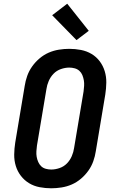

<svg xmlns="http://www.w3.org/2000/svg" viewBox="-20 -1006 640 1034"><path d="M256 8Q224 8 193 2Q162 -4 136.5 -19.5Q111 -35 92.5 -59Q74 -83 65 -112.5Q56 -142 56.5 -174Q57 -206 62 -238L113 -543Q117 -570 126.5 -597Q136 -624 153 -648Q170 -672 193 -691.5Q216 -711 242.5 -722.5Q269 -734 297.5 -738.5Q326 -743 353 -743Q385 -743 416 -737Q447 -731 473 -715.5Q499 -700 517 -676Q535 -652 544 -622.5Q553 -593 552.5 -561Q552 -529 547 -497L496 -192Q492 -165 482.5 -138Q473 -111 456 -87Q439 -63 416 -43.5Q393 -24 366.5 -12.5Q340 -1 311.5 3.5Q283 8 256 8ZM256 -93Q278 -93 301 -101Q324 -109 340.5 -126Q357 -143 366.5 -165Q376 -187 379 -209L430 -513Q432 -528 433 -543.5Q434 -559 431.5 -573.5Q429 -588 423.5 -601.5Q418 -615 407.5 -624.5Q397 -634 382.5 -638Q368 -642 353 -642Q331 -642 308 -634Q285 -626 268.5 -609Q252 -592 242.5 -570Q233 -548 230 -526L179 -222Q177 -207 176 -191.5Q175 -176 177.5 -161.5Q180 -147 186 -133.5Q192 -120 202 -110.5Q212 -101 226.5 -97Q241 -93 256 -93ZM392 -790 261 -924 342 -986 458 -840Z"/></svg>

Font: Iosevka HT Extended
Style: Bold Italic
Weight: 700
Width: 7
Italic angle: -9°
Monospace: yes
Designer: Belleve Invis
Foundry: Belleve Invis
Version: Version 32.3.0; ttfautohint (v1.8.4)